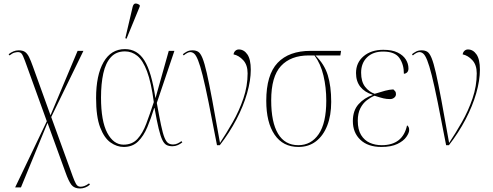

<svg xmlns="http://www.w3.org/2000/svg" viewBox="-20 -825 2801 1091"><path d="M66 240 246 -136 122 -479Q110 -512 102.5 -520.5Q95 -529 82 -529Q74 -529 62.5 -526Q51 -523 34 -510L29 -517Q42 -527 56 -533Q70 -539 86 -539Q109 -539 122 -530Q135 -521 145 -501Q155 -481 167 -447L267 -170L421 -536H454L271 -160L381 143Q395 183 403.5 203Q412 223 419.5 229.5Q427 236 439 236Q448 236 459.5 232Q471 228 486 217L491 224Q479 235 464 240.5Q449 246 435 246Q402 246 386 225.5Q370 205 352 154L250 -127L99 240Z M683 10Q644 10 608 -15.5Q572 -41 549 -101.5Q526 -162 526 -268Q526 -398 568.5 -472Q611 -546 690 -546Q760 -546 800.5 -481.5Q841 -417 863 -269H864L939 -536H971L871 -240Q885 -162 895 -114.5Q905 -67 914.5 -43.5Q924 -20 935.5 -12Q947 -4 964 -4Q977 -4 989.5 -10Q1002 -16 1011 -23L1016 -16Q1005 -7 990.5 -0.5Q976 6 960 6Q940 6 926.5 -1Q913 -8 902.5 -29.5Q892 -51 881.5 -94.5Q871 -138 858 -211H856Q838 -152 817 -102Q796 -52 764.5 -21Q733 10 683 10ZM682 -3Q731 -3 761 -35.5Q791 -68 811.5 -123Q832 -178 854 -245Q839 -357 815.5 -419.5Q792 -482 760.5 -507.5Q729 -533 690 -533Q640 -533 610 -500Q580 -467 567 -408Q554 -349 554 -271Q554 -137 589.5 -70Q625 -3 682 -3ZM699 -605 692 -608 734 -787Q739 -805 750.5 -805Q762 -805 774 -796V-788Z M1213 0Q1185 -146 1165.5 -242.5Q1146 -339 1131.5 -396.5Q1117 -454 1105.5 -482.5Q1094 -511 1083.5 -520Q1073 -529 1061 -529Q1053 -529 1043 -523.5Q1033 -518 1024 -510L1019 -517Q1029 -525 1042 -532Q1055 -539 1074 -539Q1093 -539 1106 -531Q1119 -523 1130.5 -495Q1142 -467 1155 -410Q1168 -353 1186 -256.5Q1204 -160 1230 -13Q1266 -67 1302.5 -131Q1339 -195 1363 -265.5Q1387 -336 1387 -408Q1387 -456 1362 -483Q1337 -510 1307 -516Q1309 -529 1317.5 -536.5Q1326 -544 1337 -544Q1366 -544 1385.5 -516Q1405 -488 1405 -429Q1405 -368 1384 -295Q1363 -222 1323.5 -146.5Q1284 -71 1229 0Z M1676 10Q1588 10 1540.5 -59.5Q1493 -129 1493 -252Q1493 -400 1557.5 -468Q1622 -536 1745 -536H1918L1914 -510H1772Q1823 -461 1842.5 -398Q1862 -335 1862 -246Q1862 -169 1839.5 -111.5Q1817 -54 1775.5 -22Q1734 10 1676 10ZM1675 0Q1748 0 1791 -63Q1834 -126 1834 -253Q1834 -328 1818 -395.5Q1802 -463 1767 -510H1735Q1632 -510 1576.5 -450Q1521 -390 1521 -255Q1521 -130 1560 -65Q1599 0 1675 0Z M2147 10Q2071 10 2028 -30.5Q1985 -71 1985 -137Q1985 -197 2017.5 -233Q2050 -269 2097 -285V-287Q2052 -301 2027.5 -332Q2003 -363 2003 -410Q2003 -469 2046 -505.5Q2089 -542 2158 -542Q2208 -542 2239.5 -526.5Q2271 -511 2286 -487Q2301 -463 2301 -436Q2301 -421 2293 -413.5Q2285 -406 2275 -406Q2275 -459 2249.5 -495.5Q2224 -532 2157 -532Q2099 -532 2065.5 -499Q2032 -466 2032 -412Q2032 -361 2054.5 -332Q2077 -303 2109 -292Q2144 -303 2168.5 -309.5Q2193 -316 2215 -317Q2221 -312 2225.5 -306.5Q2230 -301 2230 -290Q2230 -278 2220 -270Q2210 -262 2197 -262Q2177 -262 2159.5 -266Q2142 -270 2108 -281Q2086 -272 2064 -255Q2042 -238 2027.5 -209.5Q2013 -181 2013 -139Q2013 -88 2032 -57.5Q2051 -27 2081.5 -13.5Q2112 0 2149 0Q2269 0 2293 -113Q2298 -109 2301.5 -103.5Q2305 -98 2305 -86Q2305 -70 2289 -47Q2273 -24 2238 -7Q2203 10 2147 10Z M2515 0Q2487 -146 2467.5 -242.5Q2448 -339 2433.5 -396.5Q2419 -454 2407.5 -482.5Q2396 -511 2385.5 -520Q2375 -529 2363 -529Q2355 -529 2345 -523.5Q2335 -518 2326 -510L2321 -517Q2331 -525 2344 -532Q2357 -539 2376 -539Q2395 -539 2408 -531Q2421 -523 2432.5 -495Q2444 -467 2457 -410Q2470 -353 2488 -256.5Q2506 -160 2532 -13Q2568 -67 2604.5 -131Q2641 -195 2665 -265.5Q2689 -336 2689 -408Q2689 -456 2664 -483Q2639 -510 2609 -516Q2611 -529 2619.5 -536.5Q2628 -544 2639 -544Q2668 -544 2687.5 -516Q2707 -488 2707 -429Q2707 -368 2686 -295Q2665 -222 2625.5 -146.5Q2586 -71 2531 0Z"/></svg>

Font: Noto Serif Display SemiCondensed Thin
Style: Regular
Weight: 100
Width: 4
Designer: Monotype Design Team
Foundry: Monotype Imaging Inc.
Version: Version 2.009